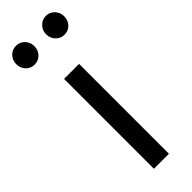

<svg xmlns="http://www.w3.org/2000/svg" viewBox="-282 -781 796 796"><g transform="rotate(-45 116.5 -382.5)"><path d="M161 -527V0H73V-527ZM82 -710Q82 -687 67 -671Q52 -655 29 -655Q6 -655 -9 -671Q-24 -687 -24 -710Q-24 -733 -9 -749Q6 -765 29 -765Q52 -765 67 -749Q82 -733 82 -710ZM257 -710Q257 -687 242 -671Q227 -655 204 -655Q182 -655 166.5 -671Q151 -687 151 -710Q151 -733 166.5 -749Q182 -765 204 -765Q227 -765 242 -749Q257 -733 257 -710Z"/></g></svg>

Font: Fira Sans Extra Condensed
Style: Regular
Weight: 400
Width: 1
Designer: Carrois Corporate & Edenspiekermann AG
Foundry: Carrois Corporate GbR & Edenspiekermann AG
Version: Version 4.203